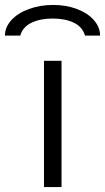

<svg xmlns="http://www.w3.org/2000/svg" viewBox="-85 -757 425 777"><path d="M164 -511V0H93V-511ZM320 -613H259Q249 -648 214 -665Q179 -682 128 -682Q78 -682 42.5 -665Q7 -648 -3 -613H-65Q-65 -647 -39 -675.5Q-13 -704 32 -720.5Q77 -737 130 -737Q183 -737 226.5 -720.5Q270 -704 295 -675.5Q320 -647 320 -613Z"/></svg>

Font: Chivo Light
Style: Regular
Weight: 300
Designer: Hector Gatti
Foundry: Omnibus-Type
Version: Version 1.007